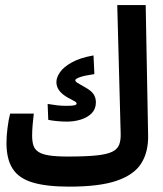

<svg xmlns="http://www.w3.org/2000/svg" viewBox="-20 -713 626 738"><path d="M246.6 4.4Q158.7 4.4 105.7 -11.5Q52.7 -27.3 28.8 -64.2Q4.9 -101.1 4.9 -163.6Q4.9 -189 8.8 -220.7Q12.7 -252.4 19 -276.4H109.9Q107.4 -256.3 105.5 -233.9Q103.5 -211.4 103.5 -191.4Q103.5 -169.9 108.2 -154.8Q112.8 -139.6 126.7 -129.9Q140.6 -120.1 168 -115.7Q195.3 -111.3 240.7 -111.3Q309.1 -111.3 349.9 -115.5Q390.6 -119.6 411.1 -129.6Q431.6 -139.6 438.2 -157.2Q444.8 -174.8 443.8 -200.7L430.7 -693.4H540L549.3 -193.8Q550.8 -128.9 522.9 -85Q495.1 -41 428.7 -18.3Q362.3 4.4 246.6 4.4ZM238.3 -245.6Q216.8 -245.6 197.8 -247.6Q178.7 -249.5 165.5 -252.4L163.1 -313.5Q182.6 -310.1 200.2 -308.1Q217.8 -306.2 235.4 -306.2Q257.8 -306.2 266.1 -308.3Q274.4 -310.5 274.4 -314.5Q274.4 -319.8 267.1 -323.5Q259.8 -327.1 238.8 -338.9Q217.8 -351.1 207.3 -365.5Q196.8 -379.9 196.8 -397.9Q196.8 -415.5 210.7 -435.5Q224.6 -455.6 255.9 -473.1Q287.1 -490.7 339.4 -500L342.8 -428.2Q302.7 -422.4 286.1 -416Q269.5 -409.7 269.5 -404.8Q269.5 -399.9 276.9 -395Q284.2 -390.1 302.7 -379.9Q331.1 -364.7 339.8 -350.8Q348.6 -336.9 348.6 -319.8Q348.6 -294.4 332.8 -278.1Q316.9 -261.7 291.5 -253.7Q266.1 -245.6 238.3 -245.6Z"/></svg>

Font: Cascadia Mono Medium
Style: Regular
Weight: 500
Monospace: yes
Designer: Aaron Bell
Foundry: Saja Typeworks
Version: Version 2407.024